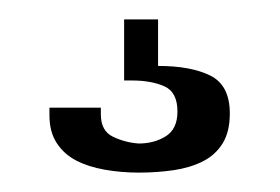

<svg xmlns="http://www.w3.org/2000/svg" viewBox="-20 -29 289 198"><path d="M143 39Q177 39 197 49Q217 59 217 88Q217 107 209.5 119Q202 131 189 137.5Q176 144 159 146.5Q142 149 123 149Q105 149 88 146Q71 143 58.5 136.5Q46 130 38.5 118.5Q31 107 31 90V82H84V89Q84 106 96.5 112Q109 118 123 119Q139 119 151 111.5Q163 104 163 86Q163 66 149.5 60Q136 54 116 54H108V-9H143Z"/></svg>

Font: Bebas Neue Regular
Style: Regular
Weight: 400
Designer: Ryoichi Tsunekawa & LGV (GE)
Foundry: Free Software Foundation, Inc.
Version: Version 1.003 August 13, 2016